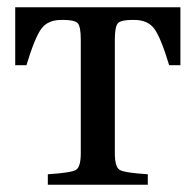

<svg xmlns="http://www.w3.org/2000/svg" viewBox="-20 -510 540 530"><path d="M22 -330V-490H478V-330H447Q424 -406 406 -430.5Q388 -455 351 -455H345Q315 -455 306 -446.5Q297 -438 297 -400V-87Q297 -49 310.5 -41Q324 -33 388 -29V0H112V-29Q176 -33 189.5 -41Q203 -49 203 -87V-400Q203 -438 194 -446.5Q185 -455 155 -455H149Q112 -455 94 -430.5Q76 -406 53 -330Z"/></svg>

Font: Heuristica
Style: Regular
Weight: 400
Version: Version 1.0.1 ; ttfautohint (v1.4.1)